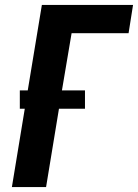

<svg xmlns="http://www.w3.org/2000/svg" viewBox="-20 -755 557 775"><path d="M28 0 80 -316H60V-390H92L149 -735H517L499 -621H269L230 -390H323V-316H218L166 0Z"/></svg>

Font: Iosevka SS04 Heavy
Style: Italic
Weight: 900
Italic angle: -9°
Monospace: yes
Designer: Belleve Invis
Foundry: Belleve Invis
Version: Version 19.0.0; ttfautohint (v1.8.4)